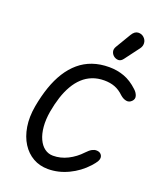

<svg xmlns="http://www.w3.org/2000/svg" viewBox="-217 -1397 1272 1528"><g transform="rotate(20 419.0 -633.0)"><path d="M378 0.5Q307.5 0.5 251.5 -31.2Q195.5 -63 158.5 -121.2Q121.5 -179.5 108.5 -259.2Q95.5 -339 112.5 -435Q129 -526 155.5 -602.8Q182 -679.5 220 -739.8Q258 -800 308 -842.5Q358 -885 421.2 -907Q484.5 -929 561.5 -929Q628.5 -929 688.5 -907.2Q748.5 -885.5 805 -832.5Q828.5 -811.5 836.2 -785.8Q844 -760 823.5 -739.5Q803 -719 777 -724Q751 -729 727 -750Q690 -786 650 -801Q610 -816 560.5 -816Q505 -816 459.8 -798.2Q414.5 -780.5 378.8 -747.2Q343 -714 315.8 -667Q288.5 -620 269.5 -561.5Q250.5 -503 238.5 -434.5Q226.5 -363 231.8 -304.2Q237 -245.5 256.8 -202.5Q276.5 -159.5 308 -136.2Q339.5 -113 379.5 -113Q443.5 -113 503.5 -143.2Q563.5 -173.5 611 -224.5Q636 -251 654.8 -261Q673.5 -271 690 -271Q715 -271 728.2 -258.2Q741.5 -245.5 742 -227.5Q742 -210.5 732 -193.8Q722 -177 695.5 -147.5Q633.5 -79.5 549.5 -39.5Q465.5 0.5 378 0.5ZM574.5 -1016.5Q554.5 -1029 547 -1051.5Q539.5 -1074 554.5 -1099L631.5 -1228Q653.5 -1264 682.8 -1265.5Q712 -1267 732 -1248.5Q753 -1229.5 754.8 -1203Q756.5 -1176.5 740 -1154.5L647.5 -1031Q631 -1009 612 -1007.2Q593 -1005.5 574.5 -1016.5Z"/></g></svg>

Font: Edu AU VIC WA NT Pre SemiBold
Style: Regular
Weight: 600
Designer: Tina and Corey Anderson, Eben Sorkin, Mirko Velimirovic
Foundry: Google for Education
Version: Version 1.001